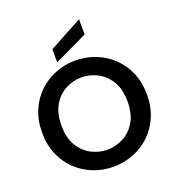

<svg xmlns="http://www.w3.org/2000/svg" viewBox="-166 -1085 1130 1230"><g transform="rotate(-20 398.5 -470.0)"><path d="M398 12Q328 12 263.5 -13Q199 -38 149 -85Q99 -132 70 -199Q41 -266 41 -350Q41 -434 70 -501Q99 -568 149 -615Q199 -662 263.5 -687Q328 -712 398 -712Q469 -712 533.5 -687Q598 -662 648 -615Q698 -568 727 -501Q756 -434 756 -350Q756 -266 727 -199Q698 -132 648 -85Q598 -38 533.5 -13Q469 12 398 12ZM398 -104Q454 -104 506 -130.5Q558 -157 591 -212Q624 -267 624 -350Q624 -434 591 -489Q558 -544 506 -570.5Q454 -597 398 -597Q343 -597 291 -570.5Q239 -544 206 -489Q173 -434 173 -350Q173 -267 206 -212Q239 -157 291 -130.5Q343 -104 398 -104ZM286 -740V-830L512 -952V-848Z"/></g></svg>

Font: Rethink Sans
Style: Bold
Weight: 700
Designer: The Rethink Sans project authors (Hans Thiessen). DM Sans designed by Colophon Foundry.
Foundry: Rethink Communications LLC
Version: Version 1.001